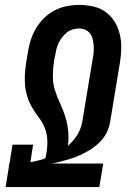

<svg xmlns="http://www.w3.org/2000/svg" viewBox="-20 -763 540 783"><path d="M3 0 16 -82 17 -96H19L31 -173H115L104 -102Q118 -104 132.5 -107.5Q147 -111 162 -116Q164 -118 165.5 -120.5Q167 -123 167 -125L169 -137Q174 -164 173 -191Q172 -218 162.5 -241.5Q153 -265 137.5 -285Q122 -305 109.5 -327Q97 -349 90 -373.5Q83 -398 81.5 -425Q80 -452 83 -479Q86 -506 91 -533L94 -552Q98 -577 106 -601.5Q114 -626 127.5 -648.5Q141 -671 160.5 -690Q180 -709 203.5 -721Q227 -733 252.5 -738Q278 -743 303 -743Q332 -743 360.5 -736.5Q389 -730 411 -714Q433 -698 447.5 -674.5Q462 -651 468.5 -623.5Q475 -596 474.5 -566.5Q474 -537 469 -507L429 -265Q426 -247 418 -228.5Q410 -210 397.5 -195Q385 -180 369 -167.5Q353 -155 336 -145.5Q319 -136 301 -128Q283 -120 264.5 -114.5Q246 -109 227 -104Q208 -99 190 -96H401L385 0ZM257 -168Q269 -179 280 -192Q291 -205 299 -219.5Q307 -234 311.5 -249.5Q316 -265 318 -281L358 -523Q361 -537 362 -550.5Q363 -564 362 -577Q361 -590 358 -603Q355 -616 347.5 -626Q340 -636 328 -641.5Q316 -647 303 -647Q290 -647 276.5 -643Q263 -639 252.5 -630.5Q242 -622 233.5 -611Q225 -600 219 -587.5Q213 -575 210 -562.5Q207 -550 205 -537L94 -552L205 -537L201 -518Q196 -487 195.5 -456Q195 -425 203.5 -397Q212 -369 224.5 -342.5Q237 -316 246 -288Q255 -260 258 -229.5Q261 -199 257 -168Z"/></svg>

Font: Iosevka Oblique
Style: Bold
Weight: 700
Italic angle: -9°
Monospace: yes
Designer: Belleve Invis
Foundry: Belleve Invis
Version: Version 32.5.0; ttfautohint (v1.8.4)